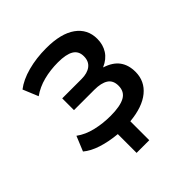

<svg xmlns="http://www.w3.org/2000/svg" viewBox="-175 -633 889 889"><g transform="rotate(-45 269.0 -188.5)"><path d="M216 131V8Q161 3 116.5 -11.5Q72 -26 45 -49L75 -122Q109 -97 155.5 -86Q202 -75 252 -75Q315 -75 346 -92Q377 -109 377 -148Q377 -183 353 -198.5Q329 -214 284 -214H151V-291H278Q316 -291 338 -308Q360 -325 360 -358Q360 -392 334 -407.5Q308 -423 255 -423Q205 -423 160.5 -411.5Q116 -400 81 -375L50 -450Q86 -478 142 -493Q198 -508 263 -508Q359 -508 410 -471.5Q461 -435 461 -371Q461 -333 442.5 -304Q424 -275 387 -259V-258Q434 -243 456 -213Q478 -183 478 -138Q478 -77 431.5 -39Q385 -1 299 7V131Z"/></g></svg>

Font: Nunito Sans 7pt SemiCondensed SemiBold
Style: Regular
Weight: 600
Width: 4
Designer: Vernon Adams
Foundry: Vernon Adams
Version: Version 3.101;gftools[0.9.27]